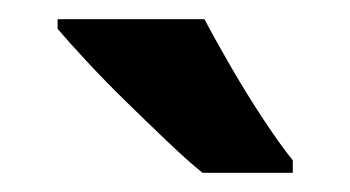

<svg xmlns="http://www.w3.org/2000/svg" viewBox="-20 -786 365 200"><path d="M193 -766Q204 -745 220.5 -716.5Q237 -688 254.5 -661.5Q272 -635 285 -619V-606H191Q176 -618 155 -638Q134 -658 111.5 -680Q89 -702 70 -722.5Q51 -743 40 -756V-766Z"/></svg>

Font: Noto Sans Gujarati Condensed
Style: Bold
Weight: 700
Width: 3
Designer: Jelle Bosma - Monotype Design Team, Universal Thirst
Foundry: Monotype Imaging Inc.
Version: Version 2.106; ttfautohint (v1.8.4.7-5d5b)